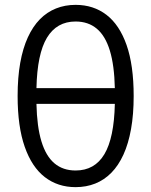

<svg xmlns="http://www.w3.org/2000/svg" viewBox="-20 -755 622 790"><path d="M291 15Q218 15 164.5 -26.2Q111 -67.5 81.8 -150.8Q52.5 -234 52.5 -360Q52.5 -436 63.2 -496.2Q74 -556.5 94.5 -601.2Q115 -646 144.2 -675.8Q173.5 -705.5 210.5 -720.2Q247.5 -735 291 -735Q364.5 -735 418 -694Q471.5 -653 500.8 -569.8Q530 -486.5 530 -360Q530 -284.5 519.2 -224.2Q508.5 -164 488 -119Q467.5 -74 438.2 -44.2Q409 -14.5 372 0.2Q335 15 291 15ZM291 -53.5Q369.5 -53.5 409.5 -120.5Q449.5 -187.5 452.5 -327.5H130Q132 -234 150.5 -173.2Q169 -112.5 204 -83Q239 -53.5 291 -53.5ZM130 -392.5H452.5Q450.5 -486 432 -546.8Q413.5 -607.5 378.2 -637Q343 -666.5 291 -666.5Q213.5 -666.5 173.2 -599.8Q133 -533 130 -392.5Z"/></svg>

Font: Geologica Cursive ExtraLight
Style: Regular
Weight: 250
Designer: Sindre Bremnes, Frode Helland
Foundry: Monokrom Skriftforlag AS
Version: Version 1.010;gftools[0.9.28]